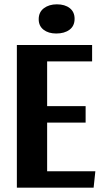

<svg xmlns="http://www.w3.org/2000/svg" viewBox="-20 -868 482 888"><path d="M198 -377H376V-301H198V-76H421L413 0H58V-660H406V-584H198ZM325 -781Q325 -748 301.5 -730.5Q278 -713 240 -713Q204 -713 181.5 -730.5Q159 -748 159 -779Q159 -812 183 -830Q207 -848 243 -848Q280 -848 302.5 -830.5Q325 -813 325 -781Z"/></svg>

Font: Sansita Medium
Style: Regular
Weight: 500
Designer: Pablo Cosgaya
Foundry: Omnibus-Type
Version: Version 1.006